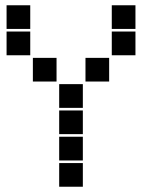

<svg xmlns="http://www.w3.org/2000/svg" viewBox="-20 -715 640 730"><path d="M6 -695Q5 -695 5 -695Q5 -695 5 -694V-606Q5 -605 5 -605Q5 -605 6 -605H94Q95 -605 95 -605Q95 -605 95 -606V-694Q95 -695 95 -695Q95 -695 94 -695ZM406 -695Q405 -695 405 -695Q405 -695 405 -694V-606Q405 -605 405 -605Q405 -605 406 -605H494Q495 -605 495 -605Q495 -605 495 -606V-694Q495 -695 495 -695Q495 -695 494 -695ZM6 -595Q5 -595 5 -595Q5 -595 5 -594V-506Q5 -505 5 -505Q5 -505 6 -505H94Q95 -505 95 -505Q95 -505 95 -506V-594Q95 -595 95 -595Q95 -595 94 -595ZM406 -595Q405 -595 405 -595Q405 -595 405 -594V-506Q405 -505 405 -505Q405 -505 406 -505H494Q495 -505 495 -505Q495 -505 495 -506V-594Q495 -595 495 -595Q495 -595 494 -595ZM106 -495Q105 -495 105 -495Q105 -495 105 -494V-406Q105 -405 105 -405Q105 -405 106 -405H194Q195 -405 195 -405Q195 -405 195 -406V-494Q195 -495 195 -495Q195 -495 194 -495ZM306 -495Q305 -495 305 -495Q305 -495 305 -494V-406Q305 -405 305 -405Q305 -405 306 -405H394Q395 -405 395 -405Q395 -405 395 -406V-494Q395 -495 395 -495Q395 -495 394 -495ZM206 -395Q205 -395 205 -395Q205 -395 205 -394V-306Q205 -305 205 -305Q205 -305 206 -305H294Q295 -305 295 -305Q295 -305 295 -306V-394Q295 -395 295 -395Q295 -395 294 -395ZM206 -295Q205 -295 205 -295Q205 -295 205 -294V-206Q205 -205 205 -205Q205 -205 206 -205H294Q295 -205 295 -205Q295 -205 295 -206V-294Q295 -295 295 -295Q295 -295 294 -295ZM206 -195Q205 -195 205 -195Q205 -195 205 -194V-106Q205 -105 205 -105Q205 -105 206 -105H294Q295 -105 295 -105Q295 -105 295 -106V-194Q295 -195 295 -195Q295 -195 294 -195ZM206 -95Q205 -95 205 -95Q205 -95 205 -94V-6Q205 -5 205 -5Q205 -5 206 -5H294Q295 -5 295 -5Q295 -5 295 -6V-94Q295 -95 295 -95Q295 -95 294 -95Z"/></svg>

Font: Doto Black
Style: Regular
Weight: 900
Version: Version 1.000